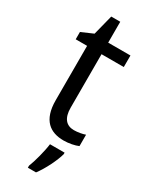

<svg xmlns="http://www.w3.org/2000/svg" viewBox="-226 -708 775 979"><g transform="rotate(30 162.0 -219.0)"><path d="M239 -62C194 -62 168 -92 168 -153V-468H299V-536H168V-659H115L85 -541L16 -511V-468H83V-148C83 -30 141 10 220 10C251 10 285 3 305 -6V-73C288 -67 262 -62 239 -62ZM256 70V61H170C165 103 146 175 132 209V221H180C212 179 245 111 256 70Z"/></g></svg>

Font: Noto Sans Devanagari UI SemiCondensed
Style: Regular
Weight: 400
Width: 4
Designer: Jelle Bosma - Monotype Design Team
Foundry: Monotype Imaging Inc.
Version: Version 2.004